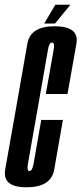

<svg xmlns="http://www.w3.org/2000/svg" viewBox="-48 -791 345 815"><path d="M64.5 4Q-0.5 4 -19.5 -25.5Q-31 -43 -26 -71.5Q-12.5 -146.5 21.5 -339.5Q55.5 -532.5 68.2 -606Q81 -679.5 184 -679.5Q251.5 -679.5 270.5 -649Q281 -632 276.5 -606Q263.5 -532.5 238.5 -392H146.5Q175 -552 180 -581.5Q184 -605.5 176.5 -609.5Q175 -610.5 173 -610.5Q160.5 -610.5 155.8 -581.2Q151 -552 113.5 -339.5Q76 -125.5 70.5 -95.5Q66 -70 73.5 -66Q75 -65 77 -65Q89 -65 94.5 -95.5Q100 -126 127 -282H219Q195.5 -146.5 182.2 -71.2Q169 4 64.5 4ZM139.5 -691 187 -771H251L185.5 -691Z"/></svg>

Font: Anybody UltraCondensed Medium
Style: Italic
Weight: 500
Width: 1
Italic angle: -10°
Designer: Tyler Finck
Foundry: Etcetera Type Company
Version: Version 1.010; ttfautohint (v1.8.3) -l 8 -r 50 -G 200 -x 14 